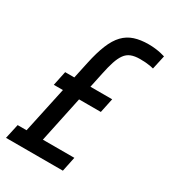

<svg xmlns="http://www.w3.org/2000/svg" viewBox="-189 -786 783 877"><g transform="rotate(30 202.5 -348.0)"><path d="M-17 0 0 -77H47L134 -482Q147 -543 164 -584.5Q181 -626 204.5 -650.5Q228 -675 260 -685.5Q292 -696 334 -696Q353 -696 369.5 -694Q386 -692 399.5 -689Q413 -686 422 -683L406 -610Q399 -612 387.5 -614Q376 -616 363 -617Q350 -618 334 -618Q306 -618 287 -610.5Q268 -603 255.5 -585.5Q243 -568 234 -540.5Q225 -513 217 -474L133 -77H299L283 0ZM51 -319 67 -395H315L299 -319Z"/></g></svg>

Font: Saira ExtraCondensed Medium
Style: Italic
Weight: 500
Width: 2
Italic angle: -12°
Designer: Hector Gatti with collaboration of the Omnibus-Type team
Foundry: Omnibus-Type
Version: Version 1.101